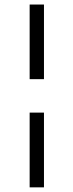

<svg xmlns="http://www.w3.org/2000/svg" viewBox="-20 -638 318 838"><path d="M109.4 -618.2V-292.5H171.9V-618.2ZM109.4 -146.5V179.7H171.9V-146.5Z"/></svg>

Font: Saysettha
Style: Regular
Weight: 400
Designer: John M. Durdin
Foundry: Lao Script for Windows
Version: Version 2.201